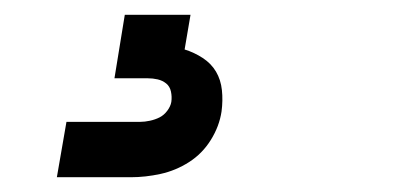

<svg xmlns="http://www.w3.org/2000/svg" viewBox="-20 -20 540 260"><path d="M57 220 70 145H170Q176 145 183 143.5Q190 142 196 139Q202 136 206.5 130Q211 124 212 118Q213 111 211.5 104Q210 97 205 93Q200 89 193.5 87.5Q187 86 180 86H135L149 0H238L230 47Q243 51 254.5 58.5Q266 66 272.5 77Q279 88 280.5 102Q282 116 280 131Q277 151 265.5 169.5Q254 188 236 199.5Q218 211 197.5 215.5Q177 220 157 220Z"/></svg>

Font: Iosevka SS04
Style: Bold Italic
Weight: 700
Italic angle: -9°
Monospace: yes
Designer: Belleve Invis
Foundry: Belleve Invis
Version: Version 19.0.0; ttfautohint (v1.8.4)